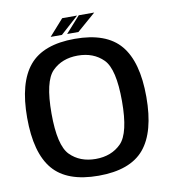

<svg xmlns="http://www.w3.org/2000/svg" viewBox="-87 -867 844 947"><g transform="rotate(-10 335.0 -394.0)"><path d="M331 5Q489 5 559.2 -78.2Q629.5 -161.5 629.5 -337.5Q629.5 -513 559.2 -596.8Q489 -680.5 331 -680.5Q173 -680.5 102.8 -596.8Q32.5 -513 32.5 -337.5Q32.5 -161.5 102.8 -78.2Q173 5 331 5ZM331 -79Q252 -79 203.2 -128.2Q154.5 -177.5 154.5 -337.5Q154.5 -498.5 203.2 -547.5Q252 -596.5 331 -596.5Q410 -596.5 458.8 -547.5Q507.5 -498.5 507.5 -337.5Q507.5 -177.5 458.8 -128.2Q410 -79 331 -79ZM298.5 -710.5H355L448.5 -791.5H371ZM216 -710.5H272.5L362.5 -791.5H288Z"/></g></svg>

Font: Anybody UltraCondensed Thin Medium
Style: Regular
Weight: 500
Version: Version 1.111